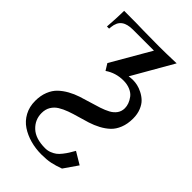

<svg xmlns="http://www.w3.org/2000/svg" viewBox="-235 -565 928 928"><g transform="rotate(45 229.0 -101.0)"><path d="M410.2 191.9 360.8 263.2Q329.1 274.9 303.5 280.3Q277.8 285.6 242.2 285.6Q202.1 285.6 166 275.6Q129.9 265.6 100.8 246.3Q71.8 227.1 54.7 195.3Q37.6 163.6 37.6 123.5Q37.6 87.4 49.1 58.8Q60.5 30.3 79.6 12.2Q98.6 -5.9 123.5 -19.8Q148.4 -33.7 176 -42.7Q203.6 -51.8 231.2 -59.6Q258.8 -67.4 283.7 -75.7Q308.6 -84 327.6 -94.2Q346.7 -104.5 358.2 -120.6Q369.6 -136.7 369.6 -158.2Q369.6 -171.9 364.3 -186.5Q358.9 -201.2 348.1 -215.6Q337.4 -230 316.9 -239Q296.4 -248 270 -248Q217.3 -248 175.8 -219.2L155.3 -252.4L272 -454.1H128.9Q88.9 -454.1 68.6 -438.2Q48.3 -422.4 44.9 -389.6L43.5 -376H28.8Q33.2 -430.7 34.2 -488.3Q135.7 -488.3 168.9 -486.8Q212.9 -485.8 272.5 -485.8Q321.3 -485.8 393.1 -488.3L273.4 -279.8Q288.1 -282.2 301.8 -282.2Q315.9 -282.2 331.5 -278.8Q347.2 -275.4 365.7 -266.1Q384.3 -256.8 398.9 -242.9Q413.6 -229 423.3 -205.1Q433.1 -181.2 433.1 -150.9Q433.1 -113.8 421.6 -85.2Q410.2 -56.6 391.1 -38.8Q372.1 -21 347.2 -7.8Q322.3 5.4 294.7 14.2Q267.1 22.9 239.5 30.5Q211.9 38.1 187 47.1Q162.1 56.2 143.1 67.9Q124 79.6 112.5 98.6Q101.1 117.7 101.1 143.1Q101.1 188.5 134.5 220Q168 251.5 233.4 251.5Q250.5 251.5 265.4 245.6Q280.3 239.7 290.8 231.9Q301.3 224.1 312.7 209.5Q324.2 194.8 330.8 184.1Q337.4 173.3 348.1 154.8Z"/></g></svg>

Font: Flanker
Style: Regular
Weight: 400
Designer: Flanker
Foundry: Flanker
Version: Version 2.027